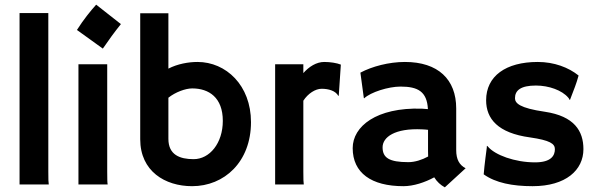

<svg xmlns="http://www.w3.org/2000/svg" viewBox="-20 -783 2538 815"><path d="M63 0H187C185.5 -8.3 185.1 -21.5 185.1 -54.7V-727.5H63Z M416.5 -576.7C442.9 -615.2 465.3 -646 493.2 -680.7L388.2 -763.2C365.7 -738.3 333.5 -698.7 306.6 -655.8ZM313 0H437C435.5 -8.3 435.1 -21.5 435.1 -54.7V-510.3H313Z M575.2 -191.9C575.2 -56.2 680.7 7.3 795.4 7.3C932.1 7.3 1045.4 -95.7 1045.4 -264.6C1045.4 -420.9 939.5 -520 818.4 -520C779.8 -520 733.4 -511.7 694.8 -491.7V-726.6H575.2ZM694.8 -193.4V-368.2C724.6 -392.1 767.6 -407.7 795.9 -407.7C866.7 -407.7 925.8 -369.1 925.8 -270C925.8 -175.3 870.1 -107.4 801.8 -107.4C743.7 -107.4 694.8 -125.5 694.8 -193.4Z M1147.9 0H1269.5C1268.1 -8.3 1267.6 -21.5 1267.6 -54.7V-355.5C1287.1 -385.7 1318.4 -406.2 1345.2 -406.2C1375 -406.2 1404.8 -397.5 1416 -376L1418 -377.4L1426.8 -508.8C1409.7 -515.6 1382.3 -520 1356.4 -520C1323.2 -520 1291.5 -500 1267.6 -472.7V-510.3H1147.9Z M1477.1 -154.3C1477.1 -48.8 1556.6 7.3 1692.4 7.3C1735.4 7.3 1783.7 -8.8 1823.2 -30.3C1835 -11.2 1850.1 2.4 1868.2 12.2L1956.5 -68.8C1930.2 -82.5 1916.5 -105.5 1916.5 -146V-322.8C1916.5 -445.8 1839.8 -520 1698.7 -520C1630.9 -520 1559.1 -501 1509.8 -474.6L1524.4 -366.7L1525.9 -365.7C1553.2 -391.6 1628.4 -415.5 1680.2 -415.5C1753.9 -415.5 1792.5 -394.5 1796.4 -319.8C1788.6 -320.8 1777.8 -321.3 1770 -321.8C1578.1 -327.6 1477.1 -246.6 1477.1 -154.3ZM1604 -157.7C1604 -200.2 1654.8 -239.7 1772.5 -233.9C1782.2 -233.4 1790 -232.9 1796.9 -231.9V-141.6C1796.9 -133.8 1796.9 -126 1797.4 -118.7C1771.5 -104.5 1741.2 -94.7 1713.4 -94.7C1631.8 -94.7 1604 -113.3 1604 -157.7Z M2033.2 -43C2083.5 -6.8 2155.3 7.3 2240.7 7.3C2381.8 7.3 2456.5 -61 2456.5 -149.9C2456.5 -227.1 2417.5 -290 2293 -308.6C2185.1 -324.2 2166 -345.2 2166 -366.2C2166 -399.4 2190.4 -419.9 2254.9 -419.9C2310.5 -419.9 2365.7 -399.4 2391.6 -369.1C2391.6 -368.2 2396 -364.7 2396 -362.3C2397.5 -360.4 2397.9 -358.9 2398.9 -358.9C2399.4 -358.9 2399.9 -359.4 2400.9 -362.8C2416 -402.3 2426.8 -428.2 2436 -462.4C2393.6 -496.6 2332.5 -520 2262.7 -520C2127 -520 2043.5 -460 2043.5 -357.4C2043.5 -279.3 2092.8 -218.3 2230 -199.7C2314.5 -187.5 2335.4 -172.9 2335.4 -149.9C2335.4 -123.5 2320.8 -93.8 2251 -93.8C2165.5 -93.8 2080.6 -125 2050.8 -161.1C2046.4 -165.5 2046.4 -165 2046.4 -157.2C2045.4 -148.9 2036.1 -82 2033.2 -43Z"/></svg>

Font: HammersmithOne
Style: Regular
Weight: 400
Designer: Nicole Fally
Foundry: Nicole Fally
Version: Version 1.003